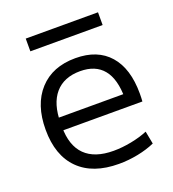

<svg xmlns="http://www.w3.org/2000/svg" viewBox="-130 -797 819 907"><g transform="rotate(-20 280.0 -343.5)"><path d="M314 10Q183.7 10 113.2 -60Q42.7 -130 42.7 -260Q42.7 -386 108.5 -458Q174.3 -530 289.7 -530Q400.7 -530 460 -462.3Q519.4 -394.7 519.4 -268.7Q519.4 -258.7 519 -247.6Q518.7 -236.6 518 -229.3H86V-292.7H460L445.3 -272Q445.3 -368.6 406.1 -416.6Q367 -464.6 289.7 -464.6Q208 -464.6 164 -413.5Q120.1 -362.3 120.1 -266.7V-246.7Q120.1 -152 168.4 -104.4Q216.7 -56.7 311.3 -56.7Q354.3 -56.7 400.5 -65.7Q446.7 -74.7 483.7 -90.1L496 -26Q457.7 -9 410 0.5Q362.3 10 314 10ZM101.7 -633V-697H465V-633Z"/></g></svg>

Font: M PLUS 1 Thin
Style: Regular
Weight: 100
Designer: Coji Morishita
Foundry: UNDERFOREST DESIGN
Version: Version 1.001